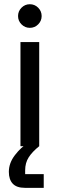

<svg xmlns="http://www.w3.org/2000/svg" viewBox="-20 -702 287 922"><path d="M78.3 0V-500H168.3V0ZM123.3 -568.3Q100 -568.3 83.3 -585Q66.7 -601.7 66.7 -625Q66.7 -648.3 83.3 -665Q100 -681.7 123.3 -681.7Q146.7 -681.7 163.3 -665Q180 -648.3 180 -625Q180 -601.7 163.3 -585Q146.7 -568.3 123.3 -568.3ZM99.2 200Q60 200 41.2 180Q22.5 160 22.5 123.3Q22.5 80.8 51.7 42.9Q80.8 5 115.8 -16.7L168.3 0Q135 26.7 117.9 53.3Q100.8 80 100.8 115.8V134.2H190V200Z"/></svg>

Font: Funnel Sans
Style: Regular
Weight: 400
Designer: NORD ID, Kristian Moeller
Foundry: Dicotype
Version: Version 1.000